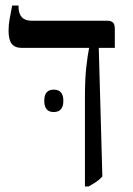

<svg xmlns="http://www.w3.org/2000/svg" viewBox="-20 -667 479 694"><path d="M287 7V-315Q287 -382 292 -425.5Q297 -469 302 -493V-494H58Q34 -494 22.5 -508.5Q11 -523 11 -556Q11 -577 14.5 -597Q18 -617 24 -647H47V-643Q47 -592 95 -592H368Q382 -592 388.5 -585.5Q395 -579 395 -562V-494H337L350 -29Q340 -18 327.5 -9.5Q315 -1 300 7ZM140 -303Q140 -343 174 -343Q209 -343 209 -303Q209 -262 174 -262Q140 -262 140 -303Z"/></svg>

Font: Noto Serif Hebrew SemiCondensed
Style: Regular
Weight: 400
Width: 4
Designer: Monotype Design Team
Foundry: Monotype Imaging Inc.
Version: Version 2.004; ttfautohint (v1.8.4.7-5d5b)